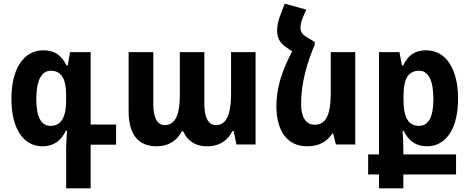

<svg xmlns="http://www.w3.org/2000/svg" viewBox="-20 -784 2549 1042"><path d="M339 238H472V1H610V-108H472V-501H360L348 -429H341C312 -487 274 -511 216 -511C106 -511 42 -408 42 -248C42 -88 105 10 211 10C269 10 310 -18 338 -75H344C341 -32 339 3 339 24ZM255 -101C205 -101 177 -145 177 -247C177 -349 206 -400 255 -400C312 -400 339 -359 339 -266V-240C339 -144 310 -101 255 -101Z M831 10C895 10 942 -22 966 -71H975C994 -24 1036 10 1104 10C1173 10 1218 -24 1241 -73H1248L1263 0H1367V-501H1234V-276C1234 -164 1209 -105 1152 -105C1113 -105 1089 -141 1089 -222V-501H956V-267C956 -159 930 -105 874 -105C835 -105 812 -142 812 -219V-501H678V-181C678 -53 731 10 831 10Z M1688 -556 1654 -577C1619 -596 1611 -611 1611 -633C1611 -649 1615 -669 1624 -690L1642 -732L1525 -764L1499 -695C1490 -671 1484 -646 1484 -618C1484 -576 1500 -550 1534 -527L1566 -505C1513 -408 1480 -309 1480 -209C1480 -69 1542 10 1647 10C1713 10 1755 -16 1784 -60H1788L1803 0H1908V-501H1775V-276C1775 -154 1745 -107 1688 -107C1640 -107 1614 -149 1614 -220C1614 -335 1648 -448 1688 -541Z M2037 238H2169V163H2455V54H2169V24C2169 3 2168 -32 2165 -75H2170C2198 -18 2239 10 2297 10C2402 10 2466 -88 2466 -248C2466 -408 2402 -511 2292 -511C2234 -511 2196 -487 2168 -429H2161L2148 -501H2037V54H1978V163H2037ZM2254 -101C2198 -101 2170 -144 2170 -239V-266C2170 -359 2197 -400 2255 -400C2304 -400 2332 -349 2332 -247C2332 -145 2304 -101 2254 -101Z"/></svg>

Font: Noto Sans Armenian Condensed
Style: Bold
Weight: 700
Width: 3
Designer: Monotype Design Team
Foundry: Monotype Imaging Inc.
Version: Version 2.008